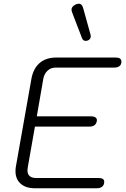

<svg xmlns="http://www.w3.org/2000/svg" viewBox="-20 -1008 677 1028"><path d="M63 -91Q63 -107 65 -116L148 -585Q158 -641 192 -670.5Q226 -700 282 -700H599Q630 -700 630 -678Q630 -662 619.5 -654Q609 -646 590 -646H277Q252 -646 234.5 -629.5Q217 -613 212 -587L177 -385H468Q485 -385 493 -378Q501 -371 498 -358Q492 -330 458 -330H167L129 -114Q127 -102 127 -97Q127 -55 173 -55H507Q538 -55 538 -35Q538 -18 527.5 -9Q517 0 498 0H167Q118 0 90.5 -24.5Q63 -49 63 -91ZM439 -789Q425 -789 419 -804L366 -942Q363 -950 363 -957Q363 -973 385 -984Q394 -988 402 -988Q420 -988 426 -962L465 -822Q466 -819 466 -814Q466 -798 450 -791Q442 -789 439 -789Z"/></svg>

Font: Kodchasan Light
Style: Italic
Weight: 300
Italic angle: -10°
Version: Version 1.000; ttfautohint (v1.6)